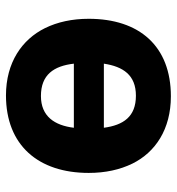

<svg xmlns="http://www.w3.org/2000/svg" viewBox="6 -602 606 659"><g transform="rotate(90 309.5 -273.0)"><path d="M45 -274C45 -217 56 -167 77 -124C116 -45 195 10 308 10C479 10 574 -101 574 -274C574 -331 563 -381 542 -424C503 -503 424 -556 311 -556C139 -556 45 -448 45 -274ZM199 -223H419C411 -157 380 -110 310 -110C237 -110 207 -154 199 -223ZM419 -326H199C209 -392 238 -436 309 -436C381 -436 410 -393 419 -326Z"/></g></svg>

Font: Passageway
Style: Regular
Weight: 700
Foundry: Ascender Corporation
Version: Version 1.11